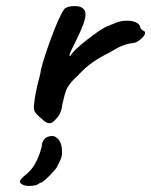

<svg xmlns="http://www.w3.org/2000/svg" viewBox="-20 -419 497 631"><path d="M92 -76Q95 -110 107 -155L112 -175Q115 -202 143.5 -281.5Q172 -361 191 -389Q201 -399 225 -399Q245 -399 253 -391Q261 -385 261 -371Q261 -348 232 -290L222 -269Q215 -256 210.5 -245Q206 -234 211 -235Q222 -254 264.5 -287Q307 -320 323 -328Q330 -332 341 -336Q352 -340 356 -342Q374 -351 397 -351Q413 -351 424.5 -346.5Q436 -342 440 -333Q441 -326 445.5 -322Q450 -318 452 -317Q455 -317 456 -314.5Q457 -312 457 -311Q457 -303 443 -290.5Q429 -278 414 -277Q403 -276 391 -272Q379 -268 367 -262L341 -247Q307 -230 283.5 -213.5Q260 -197 236 -171Q231 -166 221.5 -157Q212 -148 205 -136Q198 -129 190.5 -99.5Q183 -70 183 -63Q182 -60 179 -51Q176 -42 170 -35Q161 -24 155 -19Q149 -14 142 -14Q132 -14 119 -27Q105 -38 97 -48Q89 -58 92 -76ZM45 179Q45 172 59 160Q83 142 96 118Q109 94 117 64Q117 48 126 38Q135 28 152 28Q163 28 173.5 41Q184 54 184 82Q184 93 180 103Q176 113 167 130Q164 137 142 159Q120 181 115 181Q112 181 105 186.5Q98 192 73 192Q63 192 55 188Q47 184 45 179Z"/></svg>

Font: Caveat
Style: Bold
Weight: 700
Designer: Pablo Impallari
Foundry: Pablo Impallari
Version: Version 1.500; ttfautohint (v1.6)